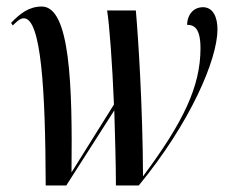

<svg xmlns="http://www.w3.org/2000/svg" viewBox="-20 -568 708 588"><path d="M120 0H183L330 -230C332 -156 335 -71 335 0H405C563 -192 646 -386 646 -478C646 -515 633 -546 601 -546C577 -546 554 -528 553 -492C575 -492 594 -481 594 -420C594 -303 541 -193 418 -28C417 -245 403 -458 396 -536H308C315 -494 324 -372 329 -248L199 -40C202 -306 195 -548 108 -548C69 -548 42 -527 14 -498L19 -490C30 -500 40 -512 53 -512C106 -512 119 -295 120 0Z"/></svg>

Font: Noto Serif Display ExtraCondensed Medium
Style: Italic
Weight: 500
Width: 2
Italic angle: -12°
Designer: Monotype Design Team
Foundry: Monotype Imaging Inc.
Version: Version 2.009